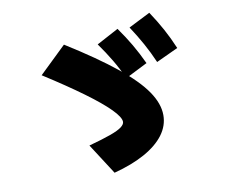

<svg xmlns="http://www.w3.org/2000/svg" viewBox="-83 -889 1166 986"><g transform="rotate(-10 500.0 -396.0)"><path d="M334 -167Q407 -187 448.5 -202Q490 -217 507.5 -230.5Q525 -244 525 -257Q525 -281 482 -324.5Q439 -368 356.5 -428.5Q274 -489 155 -565L295 -700Q453 -601 549.5 -523Q646 -445 690.5 -380Q735 -315 735 -255Q735 -200 700 -153Q665 -106 598.5 -69Q532 -32 437 -7ZM581 -475Q557 -528 529 -575Q501 -622 466 -671L580 -732Q615 -683 643 -635Q671 -587 696 -533ZM751 -529Q728 -582 701.5 -630Q675 -678 642 -728L755 -785Q789 -734 815.5 -685.5Q842 -637 865 -582Z"/></g></svg>

Font: M PLUS 1 Black
Style: Regular
Weight: 900
Designer: Coji Morishita
Foundry: UNDERFOREST DESIGN
Version: Version 1.001